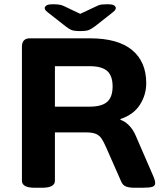

<svg xmlns="http://www.w3.org/2000/svg" viewBox="-20 -880 772 902"><path d="M143 2Q83 2 83 -31V-660Q83 -700 120 -700H402Q534 -700 600.5 -645Q667 -590 667 -489Q667 -434 637 -387.5Q607 -341 546 -321V-317Q566 -311 585.5 -291.5Q605 -272 617 -244L699 -55Q704 -44 706.5 -35Q709 -26 709 -20Q709 -7 696 -2.5Q683 2 651 2H610Q588 2 572.5 -3.5Q557 -9 549 -28L478 -189Q467 -214 457 -229Q447 -244 430.5 -251Q414 -258 383 -258H238V-31Q238 2 178 2ZM238 -379H402Q458 -379 483.5 -401.5Q509 -424 509 -474Q509 -524 483.5 -546.5Q458 -569 402 -569H238ZM484 -860Q510 -860 517 -854Q524 -848 524 -843Q524 -840 522 -835Q520 -830 507 -820L427 -757Q411 -745 398.5 -739.5Q386 -734 357 -734Q326 -734 313.5 -740Q301 -746 286 -758L207 -820Q194 -830 192 -835Q190 -840 190 -843Q190 -848 197.5 -854Q205 -860 230 -860Q243 -860 256 -858.5Q269 -857 279 -852L357 -815L438 -853Q448 -858 459.5 -859Q471 -860 484 -860Z"/></svg>

Font: Asap Expanded
Style: Bold
Weight: 700
Width: 7
Designer: Pablo Cosgaya
Foundry: Omnibus-Type
Version: Version 3.001; ttfautohint (v1.8.4.7-5d5b)